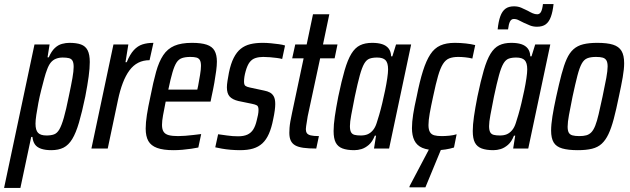

<svg xmlns="http://www.w3.org/2000/svg" viewBox="-64 -728 3087 941"><path d="M-44 193 105 -510H179L169 -447H175Q188 -477 204.5 -492.5Q221 -508 240 -513Q259 -518 276 -518Q311 -518 333 -510Q355 -502 365.5 -481.5Q376 -461 376 -424Q376 -394 370.5 -353Q365 -312 354 -255Q338 -178 323 -127Q308 -76 290 -46.5Q272 -17 247.5 -4.5Q223 8 187 8Q158 8 137.5 1Q117 -6 107 -20.5Q97 -35 95 -57H89L36 193ZM164 -64Q186 -64 201 -69.5Q216 -75 227 -94Q238 -113 249 -151.5Q260 -190 273 -255Q285 -311 291 -345.5Q297 -380 297 -400Q297 -420 291.5 -430Q286 -440 274 -443Q262 -446 243 -446Q225 -446 210 -440Q195 -434 184.5 -421Q174 -408 166 -385Q160 -370 153 -344Q146 -318 138 -286.5Q130 -255 124 -223.5Q118 -192 114 -165Q110 -138 110 -122Q110 -90 122.5 -77Q135 -64 164 -64Z M384 0 492 -510H565L551 -423H557Q573 -462 592 -482.5Q611 -503 634.5 -510.5Q658 -518 688 -518L669 -433Q638 -433 613.5 -420.5Q589 -408 570.5 -383Q552 -358 538 -321.5Q524 -285 514 -237L464 0Z M786 8Q736 8 706 -3Q676 -14 663 -37Q650 -60 650 -98Q650 -127 656 -165.5Q662 -204 673 -254Q687 -326 701 -376Q715 -426 736 -457.5Q757 -489 790.5 -503.5Q824 -518 877 -518Q922 -518 949 -509Q976 -500 987.5 -479.5Q999 -459 999 -426Q999 -407 995.5 -380.5Q992 -354 986.5 -322.5Q981 -291 973 -255L968 -230H748Q740 -190 735 -162.5Q730 -135 730 -116Q730 -94 738 -82Q746 -70 763.5 -65.5Q781 -61 809 -61Q824 -61 844 -62.5Q864 -64 884.5 -66.5Q905 -69 922 -71L908 -5Q894 -2 873.5 1Q853 4 830.5 6Q808 8 786 8ZM761 -289H903L907 -307Q912 -334 916.5 -361Q921 -388 921 -405Q921 -424 915.5 -433.5Q910 -443 898.5 -446Q887 -449 869 -449Q845 -449 828.5 -443.5Q812 -438 801.5 -422Q791 -406 781.5 -374Q772 -342 761 -289Z M1112 8Q1090 8 1066.5 6Q1043 4 1023.5 0.5Q1004 -3 991 -6L1005 -70Q1012 -69 1023.5 -67.5Q1035 -66 1048.5 -64Q1062 -62 1076 -61Q1090 -60 1103 -60Q1131 -60 1149 -68.5Q1167 -77 1177.5 -94Q1188 -111 1194 -137Q1198 -152 1200.5 -165Q1203 -178 1203 -189Q1203 -207 1195 -211.5Q1187 -216 1172 -219L1104 -233Q1075 -240 1061.5 -255Q1048 -270 1048 -300Q1048 -313 1051 -332Q1054 -351 1058 -372Q1067 -416 1081.5 -444.5Q1096 -473 1116 -489Q1136 -505 1162.5 -511.5Q1189 -518 1223 -518Q1243 -518 1263.5 -516Q1284 -514 1302.5 -511.5Q1321 -509 1333 -505L1319 -439Q1308 -442 1292.5 -444Q1277 -446 1259.5 -447.5Q1242 -449 1226 -449Q1205 -449 1188 -443.5Q1171 -438 1159.5 -423Q1148 -408 1140 -379Q1136 -365 1134 -352.5Q1132 -340 1132 -328Q1132 -312 1139 -307Q1146 -302 1161 -299L1231 -284Q1247 -281 1259 -274.5Q1271 -268 1278 -255Q1285 -242 1285 -218Q1285 -205 1282.5 -186Q1280 -167 1275 -144Q1267 -102 1254 -72.5Q1241 -43 1222 -25.5Q1203 -8 1176.5 0Q1150 8 1112 8Z M1486 0Q1449 0 1423.5 -3.5Q1398 -7 1383 -15.5Q1368 -24 1361 -39Q1354 -54 1354 -77Q1354 -88 1355 -101.5Q1356 -115 1359 -132.5Q1362 -150 1367 -173L1424 -442H1368L1383 -510H1439L1470 -658H1550L1519 -510H1590L1576 -442H1505L1444 -158Q1442 -145 1440 -132.5Q1438 -120 1436.5 -110.5Q1435 -101 1435 -95Q1435 -83 1440 -75.5Q1445 -68 1459 -64.5Q1473 -61 1499 -61Z M1672 8Q1637 8 1614.5 -0.5Q1592 -9 1581.5 -29Q1571 -49 1571 -86Q1571 -116 1577 -157.5Q1583 -199 1594 -255Q1610 -332 1625 -383.5Q1640 -435 1658 -464.5Q1676 -494 1700.5 -506Q1725 -518 1760 -518Q1789 -518 1809 -511.5Q1829 -505 1840.5 -490.5Q1852 -476 1853 -452H1859L1877 -510H1951L1843 0H1769L1779 -63H1773Q1761 -33 1743.5 -18Q1726 -3 1708 2.5Q1690 8 1672 8ZM1704 -64Q1724 -64 1738 -70Q1752 -76 1763.5 -89.5Q1775 -103 1782 -125Q1787 -140 1794.5 -165.5Q1802 -191 1809.5 -222.5Q1817 -254 1823.5 -285.5Q1830 -317 1834 -344.5Q1838 -372 1838 -388Q1838 -420 1825.5 -433Q1813 -446 1784 -446Q1762 -446 1747 -440.5Q1732 -435 1721 -416Q1710 -397 1699.5 -359Q1689 -321 1675 -255Q1664 -199 1657.5 -164.5Q1651 -130 1651 -110Q1651 -90 1656.5 -80Q1662 -70 1674 -67Q1686 -64 1704 -64Z M2077 8Q2032 8 2005.5 -3.5Q1979 -15 1967 -39.5Q1955 -64 1955 -100Q1955 -130 1961 -168Q1967 -206 1978 -254Q1993 -330 2009 -380.5Q2025 -431 2045 -461.5Q2065 -492 2094 -505Q2123 -518 2165 -518Q2192 -518 2219 -515Q2246 -512 2265 -507L2251 -441Q2236 -445 2217 -447Q2198 -449 2182 -449Q2156 -449 2138 -442Q2120 -435 2107 -414.5Q2094 -394 2083 -356Q2072 -318 2059 -256Q2048 -206 2042 -172Q2036 -138 2036 -115Q2036 -93 2043 -81Q2050 -69 2064 -65Q2078 -61 2101 -61Q2118 -61 2138.5 -63Q2159 -65 2174 -70L2161 -5Q2142 1 2119.5 4.5Q2097 8 2077 8ZM1943 190V185L2049 -16H2105L2104 -11L2021 190Z M2354 8Q2319 8 2296.5 -0.5Q2274 -9 2263.5 -29Q2253 -49 2253 -86Q2253 -116 2259 -157.5Q2265 -199 2276 -255Q2292 -332 2307 -383.5Q2322 -435 2340 -464.5Q2358 -494 2382.5 -506Q2407 -518 2442 -518Q2471 -518 2491 -511.5Q2511 -505 2522.5 -490.5Q2534 -476 2535 -452H2541L2559 -510H2633L2525 0H2451L2461 -63H2455Q2443 -33 2425.5 -18Q2408 -3 2390 2.5Q2372 8 2354 8ZM2386 -64Q2406 -64 2420 -70Q2434 -76 2445.5 -89.5Q2457 -103 2464 -125Q2469 -140 2476.5 -165.5Q2484 -191 2491.5 -222.5Q2499 -254 2505.5 -285.5Q2512 -317 2516 -344.5Q2520 -372 2520 -388Q2520 -420 2507.5 -433Q2495 -446 2466 -446Q2444 -446 2429 -440.5Q2414 -435 2403 -416Q2392 -397 2381.5 -359Q2371 -321 2357 -255Q2346 -199 2339.5 -164.5Q2333 -130 2333 -110Q2333 -90 2338.5 -80Q2344 -70 2356 -67Q2368 -64 2386 -64ZM2375 -584Q2379 -623 2388 -648Q2397 -673 2413 -685Q2429 -697 2455 -697Q2475 -697 2491 -690Q2507 -683 2523 -675Q2535 -668 2546.5 -663Q2558 -658 2569 -658Q2581 -658 2587.5 -670Q2594 -682 2597 -708H2649Q2645 -671 2636 -646Q2627 -621 2611 -609Q2595 -597 2568 -597Q2549 -597 2534 -603Q2519 -609 2502 -617Q2489 -623 2478 -629Q2467 -635 2454 -635Q2442 -635 2435.5 -622.5Q2429 -610 2426 -584Z M2768 8Q2721 8 2691.5 -0.5Q2662 -9 2649.5 -30Q2637 -51 2637 -88Q2637 -117 2643.5 -158Q2650 -199 2662 -254Q2676 -318 2688 -363.5Q2700 -409 2713.5 -439Q2727 -469 2746.5 -486.5Q2766 -504 2794.5 -511Q2823 -518 2863 -518Q2912 -518 2940.5 -509Q2969 -500 2982 -478.5Q2995 -457 2995 -418Q2995 -390 2988 -349.5Q2981 -309 2969 -254Q2956 -190 2944 -145Q2932 -100 2918 -70.5Q2904 -41 2885 -23.5Q2866 -6 2837.5 1Q2809 8 2768 8ZM2775 -61Q2796 -61 2810 -65Q2824 -69 2834.5 -80Q2845 -91 2853.5 -112.5Q2862 -134 2870 -168.5Q2878 -203 2889 -254Q2901 -310 2907.5 -346Q2914 -382 2914 -402Q2914 -422 2908 -432Q2902 -442 2890 -445.5Q2878 -449 2857 -449Q2831 -449 2814.5 -442.5Q2798 -436 2787 -416Q2776 -396 2766 -357.5Q2756 -319 2742 -254Q2731 -199 2724.5 -164Q2718 -129 2718 -107Q2718 -88 2723.5 -78Q2729 -68 2742 -64.5Q2755 -61 2775 -61Z"/></svg>

Font: Saira ExtraCondensed Medium
Style: Italic
Weight: 500
Width: 2
Italic angle: -12°
Designer: Hector Gatti with collaboration of the Omnibus-Type team
Foundry: Omnibus-Type
Version: Version 1.101